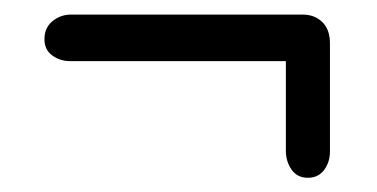

<svg xmlns="http://www.w3.org/2000/svg" viewBox="-20 -454 530 270"><path d="M42.5 -399Q42.5 -415 53.8 -424.2Q65 -433.5 80 -433.5H405.5Q422.5 -433.5 433.2 -423Q444 -412.5 444 -393V-241Q444 -226 435.8 -215Q427.5 -204 413 -204Q398 -204 390 -215.5Q382 -227 382 -242V-368H79Q64.5 -368 53.5 -376Q42.5 -384 42.5 -399Z"/></svg>

Font: Fraunces 144pt SuperSoft
Style: Regular
Weight: 400
Version: Version 1.000;[b76b70a41]